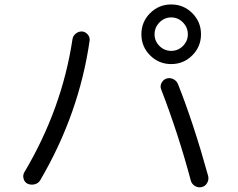

<svg xmlns="http://www.w3.org/2000/svg" viewBox="-20 -833 1040 840"><path d="M780.3 -734.9Q758.8 -756.8 729 -756.8Q699.2 -756.8 677.7 -734.9Q656.2 -712.9 656.2 -683.1Q656.2 -653.3 677.7 -631.8Q699.2 -610.4 729 -610.4Q758.8 -610.4 780.3 -631.8Q801.8 -653.3 801.8 -683.1Q801.8 -712.9 780.3 -734.9ZM821.3 -590.8Q783.2 -552.7 729 -552.7Q674.8 -552.7 636.7 -590.8Q598.6 -628.9 598.6 -683.1Q598.6 -737.3 636.7 -775.4Q674.8 -813.5 729 -813.5Q783.2 -813.5 821.3 -775.4Q859.4 -737.3 859.4 -683.1Q859.4 -628.9 821.3 -590.8ZM758.8 -464.8Q827.1 -293 890.6 -63.5Q894.5 -47.9 886.7 -33.2Q878.9 -18.6 862.8 -14.6Q846.7 -10.7 832.5 -19.5Q818.4 -28.3 814.5 -43.9Q760.7 -246.1 684.6 -443.4Q679.7 -457 687 -470.7Q694.3 -484.4 708 -489.3Q723.6 -494.1 738.3 -486.8Q752.9 -479.5 758.8 -464.8ZM296.9 -660.2Q298.8 -675.8 311.5 -686Q324.2 -696.3 339.8 -695.3Q354.5 -693.4 364.3 -681.6Q374 -669.9 372.1 -655.3Q326.2 -335 156.2 -44.9Q148.4 -31.2 132.3 -26.9Q116.2 -22.5 100.6 -29.3Q86.9 -36.1 83 -51.8Q79.1 -67.4 86.9 -80.1Q251 -356.4 296.9 -660.2Z"/></svg>

Font: Rounded-X Mgen+ 2m regular
Style: Regular
Weight: 400
Designer: [Source Han Sans]
Ryoko NISHIZUKA  (kana & ideographs); Paul D. Hunt (Latin, Greek & Cyrillic); Wenlong ZHANG  (bopomofo
Version: Version 1.059.20150602